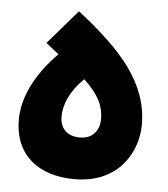

<svg xmlns="http://www.w3.org/2000/svg" viewBox="-46 -608 571 654"><g transform="rotate(5 240.0 -281.5)"><path d="M445 -200C445 -342 352 -447 198 -567L97 -450L141 -415C60 -333 26 -251 26 -182C26 -59 111 4 232 4C387 4 445 -112 445 -200ZM170 -205C170 -245 189 -292 236 -338C291 -287 305 -247 305 -208C305 -172 285 -139 238 -139C197 -139 170 -162 170 -205Z"/></g></svg>

Font: Noto Sans Arabic UI SemiCondensed Extra
Style: Regular
Weight: 800
Width: 4
Designer: Nadine Chahine - Monotype Design Team
Foundry: Monotype Imaging Inc.
Version: Version 1.900